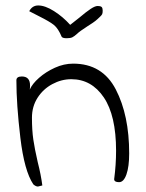

<svg xmlns="http://www.w3.org/2000/svg" viewBox="-20 -675 533 703"><path d="M119 8Q111 8 102 0Q69 -49 54.5 -171Q40 -293 40 -381Q40 -395 60 -395Q90 -395 90 -362Q90 -353 89 -347Q98 -368 123 -390Q148 -412 181 -427Q214 -442 248 -442Q355 -442 404 -347.5Q453 -253 453 -113Q453 -65 443 -36.5Q433 -8 416 -8Q398 -8 398 -19Q405 -72 405 -123Q405 -252 360 -318.5Q315 -385 241 -385Q205 -385 171.5 -367Q138 -349 117.5 -317Q97 -285 97 -244Q97 -198 102 -164Q107 -130 118 -82Q130 -35 135 4Q121 8 119 8ZM206 -540Q193 -571 177.5 -583.5Q162 -596 124 -615Q94 -630 87 -634Q98 -655 120 -655Q145 -655 177.5 -634.5Q210 -614 237 -584Q248 -592 270 -610Q296 -632 312 -642.5Q328 -653 337 -653Q349 -653 352.5 -649Q356 -645 356 -636Q356 -627 354 -623Q352 -619 346.5 -614Q341 -609 337 -605Q331 -599 317.5 -590Q304 -581 299 -578Q271 -560 262 -551Q252 -542 245 -538.5Q238 -535 224 -535Q210 -535 206 -540Z"/></svg>

Font: Indie Flower
Style: Regular
Weight: 400
Designer: Kimberly Geswein
Foundry: Kimberly Geswein
Version: Version 2.000